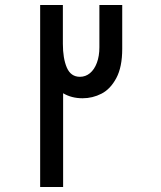

<svg xmlns="http://www.w3.org/2000/svg" viewBox="-20 -745 640 765"><path d="M140 -725H230.5V-570.5Q230.5 -512.5 246.2 -475.8Q262 -439 298.5 -439Q321 -439 338.5 -453.5Q356 -468 366 -494.8Q376 -521.5 376 -556.5V-725H467V-550.5Q467 -478 443.5 -434Q420 -390 384.5 -371.8Q349 -353.5 309 -353.5Q265 -353.5 231.5 -373.5V0H140Z"/></svg>

Font: JuliaMono SemiBold
Style: Regular
Weight: 600
Monospace: yes
Designer: cormullion
Foundry: corm
Version: Version 0.055; ttfautohint (v1.8.4)